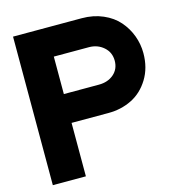

<svg xmlns="http://www.w3.org/2000/svg" viewBox="-117 -910 929 1010"><g transform="rotate(-15 347.0 -404.5)"><path d="M420 -809Q483 -809 535 -786.5Q587 -764 619.5 -726.5Q652 -689 669 -643Q686 -597 686 -548Q686 -468 649 -408Q612 -348 554 -319.5Q496 -291 428 -291H226V0H46V-809H166ZM417 -448Q466 -448 498 -475.5Q530 -503 530 -548.5Q530 -594 497 -623Q464 -652 417 -652H226V-448Z"/></g></svg>

Font: Neutral Face
Style: Bold
Weight: 700
Designer: Vadym Aksieiev
Version: Version 1.039;Fontself Maker 3.5.7